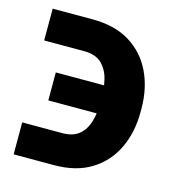

<svg xmlns="http://www.w3.org/2000/svg" viewBox="-87 -604 621 686"><g transform="rotate(15 224.0 -261.5)"><path d="M24.8 -110H172.9Q212.3 -110 234.9 -128.8Q257.4 -147.7 267 -180.3Q276.7 -212.9 276.4 -254.5V-267.6Q276.7 -301.5 268.8 -334.8Q261 -368.2 238.6 -390.6Q216.2 -413.1 172.3 -413.1H24.8V-530.7H172.3Q255.9 -530.7 311.6 -495.8Q367.3 -461 395.5 -401.4Q423.6 -341.8 423.6 -267.6V-254.5Q423.6 -180.2 395.5 -120.7Q367.3 -61.1 311.7 -26.5Q256.2 8.2 172.9 8.2H24.8ZM94.5 -210V-313.5H328.5V-210Z"/></g></svg>

Font: Inter Display V
Style: Regular
Weight: 400
Designer: Rasmus Andersson
Foundry: rsms
Version: Version 3.015;git-src